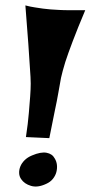

<svg xmlns="http://www.w3.org/2000/svg" viewBox="-20 -724 333 705"><path d="M73.2 -704.1Q91.8 -699.2 108.4 -696.8Q125 -694.3 137.7 -692.4Q152.3 -690.4 165 -689.5Q178.7 -688.5 197.3 -687.5Q213.9 -686.5 237.3 -686.5Q260.7 -686.5 293 -686.5Q264.6 -619.1 247.1 -572.8Q229.5 -526.4 219.7 -496.1Q209 -460.9 204.1 -438.5Q200.2 -416 194.3 -383.8Q189.5 -355.5 180.7 -314.5Q171.9 -273.4 161.1 -216.8L75.2 -220.7Q83 -272.5 85.9 -309.1Q88.9 -345.7 90.8 -370.1Q92.8 -398.4 92.8 -417Q92.8 -436.5 89.8 -475.6Q87.9 -507.8 84 -563Q80.1 -618.2 73.2 -704.1ZM180.7 -142.6Q187.5 -131.8 189 -118.7Q190.4 -105.5 187 -92.3Q183.6 -79.1 174.3 -67.4Q165 -55.7 149.4 -48.8Q118.2 -34.2 93.8 -41.5Q69.3 -48.8 57.6 -66.4Q50.8 -76.2 50.3 -88.4Q49.8 -100.6 54.7 -112.8Q59.6 -125 70.3 -135.7Q81.1 -146.5 97.7 -153.3Q129.9 -167 150.9 -163.1Q171.9 -159.2 180.7 -142.6Z"/></svg>

Font: Lakki Reddy
Style: Regular
Weight: 400
Designer: Appaji Ambarisha Darbha
Version: Version 1.0.4; ttfautohint (v1.2.42-39fb)